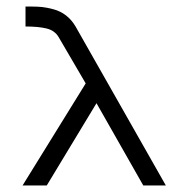

<svg xmlns="http://www.w3.org/2000/svg" viewBox="-20 -617 580 587"><path d="M58 -536V-597H76Q94.5 -597 109 -595.5Q123.5 -594 144 -588.5Q164.5 -583 181.8 -569.8Q199 -556.5 211 -536L487 -50H418L275 -301.5L123 -50H49L242 -362L159 -504Q147 -524 122 -530Q97 -536 58 -536Z"/></svg>

Font: 3270 Nerd Font
Style: Regular
Weight: 400
Monospace: yes
Version: Version 3.0.1;Nerd Fonts 3.3.0